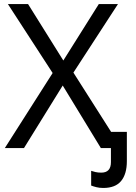

<svg xmlns="http://www.w3.org/2000/svg" viewBox="-20 -734 672 952"><path d="M492 198Q473 198 457.5 194Q442 190 432 186V113Q440 116 453 119Q466 122 482 122Q530 122 530 70V0H480L291 -310L99 0H4L241 -372L19 -714H119L294 -434L470 -714H565L344 -374L531 -80H609V65Q609 129 580.5 163.5Q552 198 492 198Z"/></svg>

Font: Noto Sans
Style: Regular
Weight: 400
Designer: Monotype Design Team
Foundry: Monotype Imaging Inc.
Version: Version 2.007